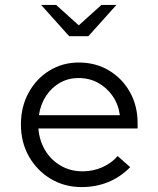

<svg xmlns="http://www.w3.org/2000/svg" viewBox="-20 -750 640 780"><path d="M312 10Q242 10 186 -23.5Q130 -57 97.5 -114.5Q65 -172 65 -244Q65 -316 96 -373Q127 -430 180.5 -463Q234 -496 300 -496Q369 -496 423 -463.5Q477 -431 508 -375.5Q539 -320 539 -250V-228H136Q140 -178 164 -138.5Q188 -99 227.5 -76.5Q267 -54 315 -54Q358 -54 395.5 -70.5Q433 -87 458 -116L509 -71Q470 -31 420 -10.5Q370 10 312 10ZM138 -282H467Q461 -326 437.5 -360Q414 -394 378.5 -413.5Q343 -433 299 -433Q258 -433 224 -414Q190 -395 167.5 -361Q145 -327 138 -282ZM261 -603 147 -730H208L300 -647L392 -730H453L339 -603Z"/></svg>

Font: Red Hat Mono VF Light
Style: Regular
Weight: 300
Monospace: yes
Designer: Pentagram, MCKL
Foundry: Pentagram, MCKL
Version: Version 1.023